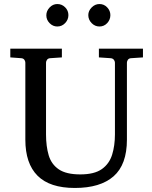

<svg xmlns="http://www.w3.org/2000/svg" viewBox="-20 -911 752 947"><path d="M685.1 -627.9 627 -624Q616.2 -623.5 611.1 -616.5Q606 -609.4 606 -602.1V-222.2Q606 -99.1 540.3 -41.5Q474.6 16.1 349.1 16.1Q225.6 16.1 165.3 -44.2Q105 -104.5 105 -222.2V-602.1Q105 -609.4 99.9 -616.5Q94.7 -623.5 84 -624L30.8 -627.9V-670.9H285.2V-627.9L228 -624Q217.3 -623.5 212.2 -616.5Q207 -609.4 207 -602.1V-248Q207 -189.5 220.2 -145Q233.4 -100.6 270 -75.7Q306.6 -50.8 376 -50.8Q445.3 -50.8 482.2 -76.9Q519 -103 533 -147.9Q546.9 -192.9 546.9 -248V-602.1Q546.9 -609.4 541.3 -616.5Q535.6 -623.5 524.9 -624L467.8 -627.9V-670.9H685.1ZM524.4 -836.4Q524.4 -814 508.8 -797.1Q493.2 -780.3 470.7 -780.3Q448.2 -780.3 431.9 -797.1Q415.5 -814 415.5 -836.4Q415.5 -857.4 432.1 -874.3Q448.7 -891.1 470.7 -891.1Q493.2 -891.1 508.8 -874.5Q524.4 -857.9 524.4 -836.4ZM317.4 -836.4Q317.4 -814 301.3 -797.1Q285.2 -780.3 262.7 -780.3Q240.7 -780.3 224.6 -796.9Q208.5 -813.5 208.5 -835.4Q208.5 -856.9 224.6 -874Q240.7 -891.1 262.7 -891.1Q285.2 -891.1 301.3 -875Q317.4 -858.9 317.4 -836.4Z"/></svg>

Font: Eeyek
Style: Regular
Weight: 400
Designer: Pravabati Chingangbam and Tabish
Foundry: SIL International
Version: Version 2.000